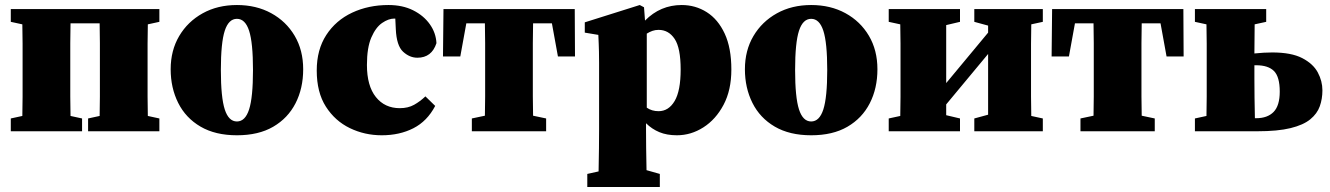

<svg xmlns="http://www.w3.org/2000/svg" viewBox="-20 -523 5299 765"><path d="M23 0V-51L69 -61Q70 -97 70 -138Q70 -179 70 -210V-277Q70 -308 70 -349Q70 -390 69 -426L23 -436V-487H615V-436L569 -426Q568 -390 568 -349Q568 -308 568 -277V-210Q568 -179 568 -138Q568 -97 569 -61L615 -51V0H331V-51L377 -61Q378 -97 378 -138Q378 -179 378 -210V-277Q378 -309 378 -351Q378 -393 377 -430H261Q260 -393 260 -351Q260 -309 260 -277V-210Q260 -179 260 -138Q260 -97 261 -61L307 -51V0Z M924 16Q838 16 779 -18.5Q720 -53 690 -113Q660 -173 660 -247Q660 -322 694 -379.5Q728 -437 787.5 -470Q847 -503 924 -503Q1001 -503 1060.5 -470.5Q1120 -438 1154 -380.5Q1188 -323 1188 -247Q1188 -171 1157.5 -111.5Q1127 -52 1068.5 -18Q1010 16 924 16ZM924 -39Q957 -39 972.5 -87Q988 -135 988 -244Q988 -353 972.5 -400.5Q957 -448 924 -448Q891 -448 875.5 -400.5Q860 -353 860 -244Q860 -135 875.5 -87Q891 -39 924 -39Z M1501 16Q1433 16 1374 -12.5Q1315 -41 1278.5 -98Q1242 -155 1242 -242Q1242 -325 1280 -383.5Q1318 -442 1383 -472.5Q1448 -503 1528 -503Q1584 -503 1626 -482Q1668 -461 1692.5 -426.5Q1717 -392 1719 -351Q1700 -293 1643 -293Q1612 -293 1586 -317Q1560 -341 1557 -407L1555 -449H1551Q1528 -449 1502.5 -431.5Q1477 -414 1459.5 -373.5Q1442 -333 1442 -264Q1442 -181 1477.5 -136.5Q1513 -92 1573 -92Q1606 -92 1630 -105.5Q1654 -119 1675 -139L1714 -101Q1682 -40 1627 -12Q1572 16 1501 16Z M1745 -298 1747 -487H2270L2271 -298H2203L2179 -430H2104Q2103 -393 2103 -351Q2103 -309 2103 -277V-210Q2103 -179 2103 -139Q2103 -99 2104 -62L2156 -51V0H1860V-51L1912 -62Q1913 -99 1913 -139Q1913 -179 1913 -210V-277Q1913 -309 1913 -351Q1913 -393 1912 -430H1838L1814 -298Z M2320 222V170L2365 160Q2366 110 2366.5 68.5Q2367 27 2367 -8V-272Q2367 -300 2366.5 -317Q2366 -334 2365.5 -349Q2365 -364 2364 -384L2310 -393V-434L2529 -503L2546 -494L2550 -441Q2611 -503 2696 -503Q2751 -503 2796 -474.5Q2841 -446 2867.5 -389Q2894 -332 2894 -246Q2894 -164 2863 -105.5Q2832 -47 2782.5 -15.5Q2733 16 2677 16Q2637 16 2607 3.5Q2577 -9 2554 -32V-8Q2554 26 2554.5 66.5Q2555 107 2556 155L2609 170V222ZM2604 -404Q2591 -404 2579.5 -400Q2568 -396 2557 -389V-94Q2577 -80 2604 -80Q2644 -80 2668 -120.5Q2692 -161 2692 -246Q2692 -332 2668 -368Q2644 -404 2604 -404Z M3212 16Q3126 16 3067 -18.5Q3008 -53 2978 -113Q2948 -173 2948 -247Q2948 -322 2982 -379.5Q3016 -437 3075.5 -470Q3135 -503 3212 -503Q3289 -503 3348.5 -470.5Q3408 -438 3442 -380.5Q3476 -323 3476 -247Q3476 -171 3445.5 -111.5Q3415 -52 3356.5 -18Q3298 16 3212 16ZM3212 -39Q3245 -39 3260.5 -87Q3276 -135 3276 -244Q3276 -353 3260.5 -400.5Q3245 -448 3212 -448Q3179 -448 3163.5 -400.5Q3148 -353 3148 -244Q3148 -135 3163.5 -87Q3179 -39 3212 -39Z M3862 -436V-487H4135V-436L4089 -426Q4088 -390 4088 -349Q4088 -308 4088 -277V-210Q4088 -179 4088 -138Q4088 -97 4089 -61L4135 -51V0H3862V-51L3917 -66V-308L3750 -107V-64L3805 -51V0H3521V-51L3567 -61Q3568 -97 3568 -138Q3568 -179 3568 -210V-277Q3568 -308 3568 -349Q3568 -390 3567 -426L3521 -436V-487H3805V-436L3750 -423V-192L3917 -393V-421Z M4170 -298 4172 -487H4695L4696 -298H4628L4604 -430H4529Q4528 -393 4528 -351Q4528 -309 4528 -277V-210Q4528 -179 4528 -139Q4528 -99 4529 -62L4581 -51V0H4285V-51L4337 -62Q4338 -99 4338 -139Q4338 -179 4338 -210V-277Q4338 -309 4338 -351Q4338 -393 4337 -430H4263L4239 -298Z M4741 -436V-487H5025V-436L4979 -426Q4979 -399 4978.5 -368.5Q4978 -338 4978 -310Q4997 -312 5015 -313Q5033 -314 5049 -314Q5125 -314 5168.5 -291.5Q5212 -269 5230.5 -234.5Q5249 -200 5249 -163Q5249 -129 5238.5 -99.5Q5228 -70 5200.5 -47.5Q5173 -25 5122 -12.5Q5071 0 4990 0H4741V-51L4787 -61Q4788 -97 4788 -138Q4788 -179 4788 -210V-277Q4788 -308 4788 -349Q4788 -390 4787 -426ZM4978 -210Q4978 -177 4978.5 -133.5Q4979 -90 4980 -52H4985Q5030 -52 5054.5 -77Q5079 -102 5079 -158Q5079 -217 5056 -240Q5033 -263 4985 -263Q4984 -263 4982 -263Q4980 -263 4978 -263Z"/></svg>

Font: Source Serif Pro Black
Style: Regular
Weight: 900
Designer: Frank Grießhammer
Foundry: Adobe Systems Incorporated
Version: Version 3.001;hotconv 1.0.111;makeotfexe 2.5.65597